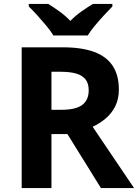

<svg xmlns="http://www.w3.org/2000/svg" viewBox="-20 -954 700 974"><path d="M298 -714Q395 -714 458 -690.5Q521 -667 552 -619.5Q583 -572 583 -500Q583 -451 564.5 -414.5Q546 -378 515.5 -352.5Q485 -327 450 -311L660 0H492L322 -274H241V0H90V-714ZM287 -590H241V-397H290Q365 -397 397.5 -422Q430 -447 430 -496Q430 -530 414.5 -550.5Q399 -571 367.5 -580.5Q336 -590 287 -590ZM251 -774Q237 -797 214.5 -824Q192 -851 168.5 -877Q145 -903 126 -921V-934H225Q251 -918 281 -896.5Q311 -875 337 -848Q363 -875 394 -896.5Q425 -918 451 -934H550V-921Q532 -903 508 -877Q484 -851 461.5 -824Q439 -797 425 -774Z"/></svg>

Font: Noto Sans Hebrew
Style: Bold
Weight: 700
Designer: Monotype Design Team
Foundry: Monotype Imaging Inc.
Version: Version 2.003